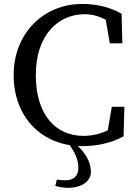

<svg xmlns="http://www.w3.org/2000/svg" viewBox="-20 -704 671 945"><path d="M385.7 15.2C456.6 15.2 525.7 0.8 588.2 -33L592.2 -178.5H530.3L504.8 -30L567.1 -44V-98.8C510.7 -52.4 447.5 -35.2 390.9 -35.2C253.8 -35.2 156.3 -139.1 156.3 -334.6C156.3 -530.1 264.4 -634.1 397.8 -634.1C445.7 -634.1 500.8 -617.1 557.2 -564.6V-625.3L494.9 -639.4L520.5 -490.8H582.3L578.3 -636.4C510.8 -675 440.4 -684.5 385.2 -684.5C190.6 -684.5 47.2 -536.7 47.2 -334.6C47.2 -128.9 184.2 15.2 385.7 15.2ZM252.3 211C265.8 215.3 287.2 220.3 315.7 220.3C386.2 220.3 427.5 185.1 427.5 141.8C427.5 90.9 397.4 42.5 347.1 0H315.7C349.8 46.2 365.6 81.8 365.6 121.7C365.6 162.7 342.4 183.4 301 183.4C289.6 183.4 275.5 182.3 259.5 180.2L252.3 211Z"/></svg>

Font: Source Serif Variable
Style: Regular
Weight: 389
Designer: Frank Grießhammer
Foundry: Adobe Systems Incorporated
Version: Version 3.001;hotconv 1.0.111;makeotfexe 2.5.65597